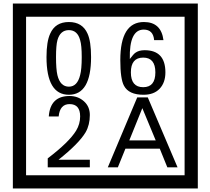

<svg xmlns="http://www.w3.org/2000/svg" viewBox="-20 -980 1195 1090"><path d="M1103 90H53V-960H1103ZM1028 15V-885H128V15ZM497 -656Q497 -442 371 -442Q244 -442 244 -656Q244 -744 265 -789Q294 -855 371 -855Q448 -855 477 -789Q497 -745 497 -656ZM444 -656Q444 -723 435 -752Q420 -809 371 -809Q322 -809 306 -752Q298 -723 298 -656Q298 -587 306 -553Q322 -488 371 -488Q419 -488 435 -554Q444 -587 444 -656ZM919 -569Q919 -511 886.5 -476.5Q854 -442 795 -442Q711 -442 684 -493Q663 -531 663 -639Q663 -855 797 -855Q895 -855 908 -752H855Q850 -812 796 -812Q713 -812 717 -645Q738 -673 748 -680Q768 -695 801 -695Q919 -695 919 -569ZM862 -569Q862 -653 793 -653Q723 -653 723 -569Q723 -485 793 -485Q862 -485 862 -569ZM490 -30H251V-81Q372 -173 412 -238Q435 -276 435 -319Q435 -389 375 -389Q320 -389 313 -319H257Q265 -435 375 -435Q423 -435 456.5 -405Q490 -375 490 -327Q490 -271 466 -229Q428 -165 312 -73H490ZM988 -30H930L887 -136H692L649 -30H592L759 -427H819ZM864 -183 788 -366 714 -183Z"/></svg>

Font: Unicode BMP Fallback SIL
Style: Regular
Weight: 400
Foundry: NRSI, SIL International
Version: Version 5.1 Based on Unicode 5.1